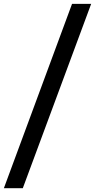

<svg xmlns="http://www.w3.org/2000/svg" viewBox="-69 -860 495 1000"><path d="M405.8 -839.8 49.8 120.1H-48.8L306.2 -839.8Z"/></svg>

Font: Cooper Hewitt
Style: Medium Italic
Weight: 708
Designer: Village Type and Design LLC
Foundry: Cooper Hewitt Smithsonian Design Museum
Version: 1.000